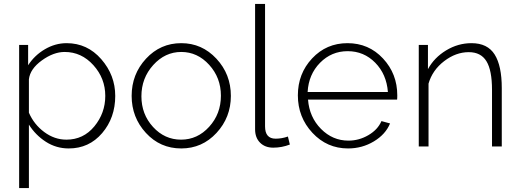

<svg xmlns="http://www.w3.org/2000/svg" viewBox="-20 -750 2662 983"><path d="M128 -112V213H78V-520H124V-416Q157 -467 210 -498Q263 -529 321 -529Q427 -529 498.5 -447Q570 -365 570 -259Q570 -147 503 -68.5Q436 10 332 10Q268 10 215 -24Q162 -58 128 -112ZM519 -259Q519 -349 458 -416.5Q397 -484 311 -484Q254 -484 194 -440.5Q134 -397 128 -344V-173Q154 -113 206.5 -74Q259 -35 320 -35Q407 -35 463 -103Q519 -171 519 -259Z M654 -259Q654 -370 727.5 -449.5Q801 -529 908 -529Q1014 -529 1088 -449.5Q1162 -370 1162 -259Q1162 -149 1088.5 -69.5Q1015 10 908 10Q800 10 727 -69.5Q654 -149 654 -259ZM1111 -260Q1111 -352 1051 -418Q991 -484 908 -484Q825 -484 764.5 -417Q704 -350 704 -257Q704 -165 763.5 -100Q823 -35 907 -35Q991 -35 1051 -101Q1111 -167 1111 -260Z M1286 -730H1337V-103Q1337 -40 1391 -40Q1423 -40 1454 -51L1464 -10Q1423 6 1379 6Q1337 6 1311.5 -19.5Q1286 -45 1286 -88Z M1762 10Q1654 10 1579.5 -70Q1505 -150 1505 -262Q1505 -373 1578 -451Q1651 -529 1759 -529Q1868 -529 1941 -450.5Q2014 -372 2014 -262Q2014 -245 2013 -240H1557Q1564 -150 1623.5 -90Q1683 -30 1764 -30Q1818 -30 1866 -58Q1914 -86 1933 -130L1977 -118Q1954 -62 1894 -26Q1834 10 1762 10ZM1555 -279H1966Q1959 -370 1901 -429Q1843 -488 1760 -488Q1677 -488 1618.5 -428.5Q1560 -369 1555 -279Z M2549 0H2499V-290Q2499 -390 2470.5 -436.5Q2442 -483 2380 -483Q2314 -483 2254 -437Q2194 -391 2174 -322V0H2124V-520H2171V-396Q2203 -455 2264 -492Q2325 -529 2394 -529Q2476 -529 2512.5 -471Q2549 -413 2549 -299Z"/></svg>

Font: Raleway-v4020 Light
Style: Regular
Weight: 300
Designer: Matt McInerney, Pablo Impallari, Rodrigo Fuenzalida
Foundry: Matt McInerney, Pablo Impallari, Rodrigo Fuenzalida
Version: Version 4.020;PS 004.020;hotconv 1.0.88;makeotf.lib2.5.64775